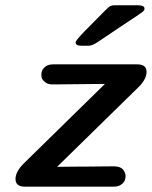

<svg xmlns="http://www.w3.org/2000/svg" viewBox="-20 -699 569 719"><path d="M38.1 -28.8Q38.1 -55.7 67.9 -85.9L373 -384.8L176.8 -382.8Q159.7 -382.8 149.4 -390.9Q139.2 -398.9 137 -405.5Q134.8 -412.1 134.8 -418.9Q134.8 -425.8 137.5 -433.8Q140.1 -441.9 150.6 -450Q161.1 -458 179.2 -458H496.1Q529.3 -457 528.8 -429.2Q528.8 -403.3 500 -374L193.8 -74.2L280.8 -75.2H307.1L408.2 -76.2Q432.1 -75.2 441.2 -63.5Q450.2 -51.8 450.2 -39.1Q450.2 -32.2 447.5 -24.2Q444.8 -16.1 434.3 -8.1Q423.8 0 405.8 0H70.8Q38.1 -1 38.1 -28.8ZM263.2 -540Q263.2 -546.9 293 -578.1Q314.9 -600.1 345.2 -630.9Q380.4 -667 388.2 -673.1Q396 -679.2 408.2 -679.2H497.1Q519 -679.2 521 -668.9V-664.1Q520 -659.2 512.9 -653.6Q505.9 -647.9 441.9 -606Q386.7 -568.8 345.2 -541Q325.2 -527.8 312 -527.8H284.2Q263.2 -527.8 263.2 -540Z"/></svg>

Font: CMU Sans Serif
Style: BoldOblique
Weight: 700
Italic angle: -12°
Version: Version 0.7.0